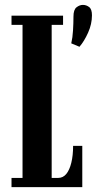

<svg xmlns="http://www.w3.org/2000/svg" viewBox="-20 -764 401 784"><path d="M271 -587Q276.5 -610.5 278.2 -640.2Q280 -670 280 -696.5Q280 -724.5 292.5 -734.2Q305 -744 318.5 -744Q332.5 -744 344 -735.2Q355.5 -726.5 355.5 -701.5Q355.5 -666 339.8 -630.8Q324 -595.5 304.5 -573ZM27 0V-37.5H72V-662.5H27V-700H237.5V-662.5H191V-37.5H217.5Q237.5 -37.5 250.8 -53.8Q264 -70 271.2 -99.5Q278.5 -129 278.5 -168.5H316V0Z"/></svg>

Font: Imbue Thin 10pt
Style: Bold
Weight: 700
Version: Version 1.102